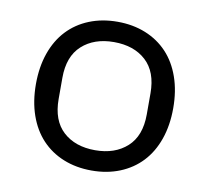

<svg xmlns="http://www.w3.org/2000/svg" viewBox="-64 -579 720 661"><g transform="rotate(10 296.0 -248.0)"><path d="M296 -59Q365 -59 407.5 -97.5Q450 -136 450 -211V-285Q450 -360 408 -398.5Q366 -437 296 -437Q227 -437 184.5 -398.5Q142 -360 142 -285V-211Q142 -136 184 -97.5Q226 -59 296 -59ZM296 12Q242 12 197.5 -6Q153 -24 121.5 -57.5Q90 -91 73 -139.5Q56 -188 56 -248Q56 -308 73 -356.5Q90 -405 121.5 -438.5Q153 -472 197.5 -490Q242 -508 296 -508Q350 -508 394.5 -490Q439 -472 470.5 -438.5Q502 -405 519 -356.5Q536 -308 536 -248Q536 -188 519 -139.5Q502 -91 470.5 -57.5Q439 -24 394.5 -6Q350 12 296 12Z"/></g></svg>

Font: IBM Plex Sans Thai
Style: Regular
Weight: 400
Designer: Mike Abbink, Paul van der Laan, Pieter van Rosmalen, Ben Mitchell, Mark Frömberg
Foundry: Bold Monday
Version: Version 1.1